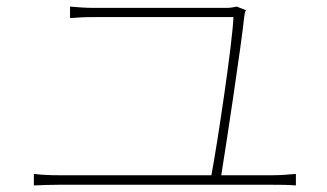

<svg xmlns="http://www.w3.org/2000/svg" viewBox="-20 -639 996 584"><path d="M83 -75C110 -76 133 -77 157 -77H810C826 -77 856 -77 880 -75V-110C856 -108 834 -106 810 -106H653C668 -199 713 -495 723 -589C724 -597 725 -602 728 -608L700 -619C694 -618 684 -615 670 -615H267C236 -615 219 -617 193 -619V-584C219 -586 235 -587 268 -587H690C688 -515 641 -200 623 -106H157C133 -106 109 -107 83 -110Z"/></svg>

Font: Kinto Sans Thin
Style: Regular
Weight: 100
Designer: Authors: Ryoko NISHIZUKA  (kana & ideographs); Paul D. Hunt (Latin, Greek & Cyrillic); Wenlong ZHANG  (bopomofo); Sandol
Foundry: Adobe Systems Incorporated, ookami Inc.
Version: Version 0.001